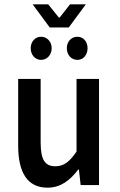

<svg xmlns="http://www.w3.org/2000/svg" viewBox="-20 -856 553 888"><path d="M64 -183C64 -59 106 12 200 12C260 12 303 -21 342 -72H345L353 0H438V-491H334V-155C301 -107 275 -87 236 -87C188 -87 168 -117 168 -198V-491H64ZM210 -729H298L377 -836H304L256 -775H252L203 -836H131ZM170 -579C198 -579 219 -603 219 -633C219 -663 198 -686 170 -686C142 -686 122 -663 122 -633C122 -603 142 -579 170 -579ZM338 -579C366 -579 385 -603 385 -633C385 -663 366 -686 338 -686C309 -686 289 -663 289 -633C289 -603 309 -579 338 -579Z"/></svg>

Font: Falling Sky
Style: Condensed
Weight: 400
Designer: Paul D. Hunt
Foundry: Adobe Systems Incorporated
Version: Version 1.02